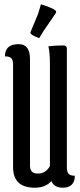

<svg xmlns="http://www.w3.org/2000/svg" viewBox="-20 -866 374 896"><path d="M213 -568Q213 -617 206 -650Q240 -654 275 -654Q292 -654 292 -639V-85Q292 -64 300 -55Q308 -46 329 -46Q330 -20 315.5 -5Q301 10 274 10Q232 10 220 -21Q192 10 143 10Q41 10 41 -86V-565Q41 -586 32.5 -594.5Q24 -603 3 -603Q3 -660 67 -660Q120 -660 120 -591V-92Q120 -56 156.5 -56Q193 -56 213 -91ZM171 -846Q242 -824 242 -811Q242 -808 239 -803L181 -718L163 -688Q122 -703 122 -714Q122 -717 124 -720L158 -802Z"/></svg>

Font: el_Medula One
Style: Regular
Weight: 400
Designer: Luciano Vergara
Foundry: Luciano Vergara
Version: Version 1.002 August 17, 2020